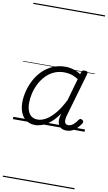

<svg xmlns="http://www.w3.org/2000/svg" viewBox="-150 -1076 921 1641"><g transform="rotate(10 311.0 -255.0)"><path d="M195 17Q151 17 119.5 -4Q88 -25 71 -64Q54 -103 54 -156Q54 -202 66.5 -252Q79 -302 103.5 -349.5Q128 -397 166 -435.5Q204 -474 254 -496.5Q304 -519 367 -519Q400 -519 435 -508.5Q470 -498 499 -478L504 -495Q508 -507 514.5 -511Q521 -515 534 -515Q552 -515 556.5 -508Q561 -501 558 -489L448 -109Q441 -84 441.5 -66.5Q442 -49 450.5 -40Q459 -31 473 -31Q490 -31 504.5 -39.5Q519 -48 531.5 -62Q544 -76 554 -91Q559 -98 566 -101Q573 -104 584 -97Q594 -91 595.5 -83.5Q597 -76 592 -68Q580 -49 562 -29Q544 -9 520 4Q496 17 466 17Q444 17 428.5 10Q413 3 403.5 -10Q394 -23 390.5 -40.5Q387 -58 390 -80Q392 -90 394 -100Q396 -110 399 -120Q363 -67 326.5 -37Q290 -7 256 5Q222 17 195 17ZM112 -160Q112 -122 122.5 -93.5Q133 -65 154 -49Q175 -33 208 -33Q243 -33 281 -55Q319 -77 357.5 -123.5Q396 -170 432 -242L486 -433Q451 -455 421.5 -462.5Q392 -470 364 -470Q313 -470 272 -450.5Q231 -431 201 -398Q171 -365 151 -324.5Q131 -284 121.5 -241.5Q112 -199 112 -160ZM0 490H622V500H0ZM0 -20H622V0H0ZM0 -505H622V-500H0ZM0 -1010H622V-1000H0Z"/></g></svg>

Font: Playwrite TZ Guides
Style: Regular
Weight: 400
Designer: Veronika Burian, José Scaglione
Foundry: TypeTogether
Version: Version 1.003